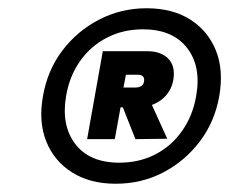

<svg xmlns="http://www.w3.org/2000/svg" viewBox="-20 -732 555 465"><path d="M260 -287Q198 -287 154.5 -314.5Q111 -342 92 -389.5Q73 -437 84 -499Q95 -562 131 -609.5Q167 -657 220 -684.5Q273 -712 335 -712Q398 -712 441 -684.5Q484 -657 503 -609.5Q522 -562 511 -499Q500 -437 464 -389.5Q428 -342 375.5 -314.5Q323 -287 260 -287ZM308 -395 270 -491H342L385 -396ZM269 -338Q317 -338 356 -358Q395 -378 421 -415Q447 -452 455 -499Q468 -571 433 -616Q398 -661 326 -661Q278 -661 238.5 -640.5Q199 -620 173.5 -583.5Q148 -547 140 -499Q128 -428 162.5 -383Q197 -338 269 -338ZM191 -395 229 -608H336Q370 -608 387.5 -590Q405 -572 400 -540Q395 -509 371 -490.5Q347 -472 312 -472H272L258 -395ZM279 -520H308Q316 -520 322 -523.5Q328 -527 329 -536Q330 -543 326 -547Q322 -551 314 -551H285Z"/></svg>

Font: DM Sans 10pt Black
Style: Italic
Weight: 900
Italic angle: -10°
Version: Version 4.004;gftools[0.9.30]